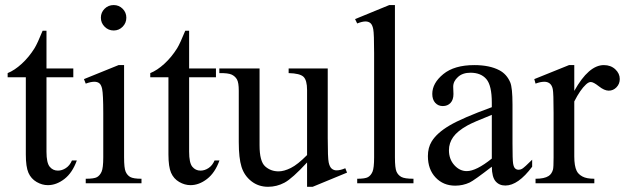

<svg xmlns="http://www.w3.org/2000/svg" viewBox="-20 -714 2435 748"><path d="M161.1 -594.2V-447.3H265.6V-413.1H161.1V-123Q161.1 -79.6 173.6 -64.5Q186 -49.3 205.6 -49.3Q221.7 -49.3 236.8 -59.3Q252 -69.3 260.3 -88.9H279.3Q262.2 -41 231 -16.8Q199.7 7.3 166.5 7.3Q144 7.3 122.6 -5.1Q101.1 -17.6 90.8 -40.8Q80.6 -64 80.6 -112.3V-413.1H9.8V-429.2Q36.6 -439.9 64.7 -465.6Q92.8 -491.2 114.7 -526.4Q126 -544.9 146 -594.2Z M422.9 -694.3Q443.4 -694.3 457.8 -679.9Q472.2 -665.5 472.2 -645Q472.2 -624.5 457.8 -609.9Q443.4 -595.2 422.9 -595.2Q402.3 -595.2 387.7 -609.9Q373 -624.5 373 -645Q373 -665.5 387.5 -679.9Q401.9 -694.3 422.9 -694.3ZM463.4 -460.4V-101.1Q463.4 -59.1 469.5 -45.2Q475.6 -31.2 487.5 -24.4Q499.5 -17.6 531.2 -17.6V0H314V-17.6Q346.7 -17.6 357.9 -23.9Q369.1 -30.3 375.7 -44.9Q382.3 -59.6 382.3 -101.1V-273.4Q382.3 -346.2 377.9 -367.7Q374.5 -383.3 367.2 -389.4Q359.9 -395.5 347.2 -395.5Q333.5 -395.5 314 -388.2L307.1 -405.8L441.9 -460.4Z M716.8 -594.2V-447.3H821.3V-413.1H716.8V-123Q716.8 -79.6 729.2 -64.5Q741.7 -49.3 761.2 -49.3Q777.3 -49.3 792.5 -59.3Q807.6 -69.3 815.9 -88.9H835Q817.9 -41 786.6 -16.8Q755.4 7.3 722.2 7.3Q699.7 7.3 678.2 -5.1Q656.7 -17.6 646.5 -40.8Q636.2 -64 636.2 -112.3V-413.1H565.4V-429.2Q592.3 -439.9 620.4 -465.6Q648.4 -491.2 670.4 -526.4Q681.6 -544.9 701.7 -594.2Z M1256.8 -447.3V-176.3Q1256.8 -98.6 1260.5 -81.3Q1264.2 -64 1272.2 -57.1Q1280.3 -50.3 1291 -50.3Q1306.2 -50.3 1325.2 -58.6L1332 -41.5L1198.2 13.7H1176.3V-81.1Q1118.7 -18.6 1088.4 -2.4Q1058.1 13.7 1024.4 13.7Q986.8 13.7 959.2 -8.1Q931.6 -29.8 920.9 -64Q910.2 -98.1 910.2 -160.6V-360.4Q910.2 -392.1 903.3 -404.3Q896.5 -416.5 883.1 -423.1Q869.6 -429.7 834.5 -429.2V-447.3H991.2V-147.9Q991.2 -85.4 1012.9 -65.9Q1034.7 -46.4 1065.4 -46.4Q1086.4 -46.4 1113 -59.6Q1139.6 -72.8 1176.3 -109.9V-363.3Q1176.3 -401.4 1162.4 -414.8Q1148.4 -428.2 1104.5 -429.2V-447.3Z M1518.6 -694.3V-101.1Q1518.6 -59.1 1524.7 -45.4Q1530.8 -31.7 1543.5 -24.7Q1556.2 -17.6 1590.8 -17.6V0H1371.6V-17.6Q1402.3 -17.6 1413.6 -23.9Q1424.8 -30.3 1431.2 -44.9Q1437.5 -59.6 1437.5 -101.1V-507.3Q1437.5 -583 1434.1 -600.3Q1430.7 -617.7 1423.1 -624Q1415.5 -630.4 1403.8 -630.4Q1391.1 -630.4 1371.6 -622.6L1363.3 -639.6L1496.6 -694.3Z M1896 -64.5Q1827.1 -11.2 1809.6 -2.9Q1783.2 9.3 1753.4 9.3Q1707 9.3 1677 -22.5Q1647 -54.2 1647 -106Q1647 -138.7 1661.6 -162.6Q1681.6 -195.8 1731.2 -225.1Q1780.8 -254.4 1896 -296.4V-314Q1896 -380.9 1874.8 -405.8Q1853.5 -430.7 1813 -430.7Q1782.2 -430.7 1764.2 -414.1Q1745.6 -397.5 1745.6 -376L1746.6 -347.7Q1746.6 -325.2 1735.1 -313Q1723.6 -300.8 1705.1 -300.8Q1687 -300.8 1675.5 -313.5Q1664.1 -326.2 1664.1 -348.1Q1664.1 -390.1 1707 -425.3Q1750 -460.4 1827.6 -460.4Q1887.2 -460.4 1925.3 -440.4Q1954.1 -425.3 1967.8 -393.1Q1976.6 -372.1 1976.6 -307.1V-155.3Q1976.6 -91.3 1979 -76.9Q1981.4 -62.5 1987.1 -57.6Q1992.7 -52.7 2000 -52.7Q2007.8 -52.7 2013.7 -56.2Q2023.9 -62.5 2053.2 -91.8V-64.5Q1998.5 8.8 1948.7 8.8Q1924.8 8.8 1910.6 -7.8Q1896.5 -24.4 1896 -64.5ZM1896 -96.2V-266.6Q1822.3 -237.3 1800.8 -225.1Q1762.2 -203.6 1745.6 -180.2Q1729 -156.7 1729 -128.9Q1729 -93.8 1750 -70.6Q1771 -47.4 1798.3 -47.4Q1835.4 -47.4 1896 -96.2Z M2217.3 -460.4V-359.9Q2273.4 -460.4 2332.5 -460.4Q2359.4 -460.4 2377 -444.1Q2394.5 -427.7 2394.5 -406.2Q2394.5 -387.2 2381.8 -374Q2369.1 -360.8 2351.6 -360.8Q2334.5 -360.8 2313.2 -377.7Q2292 -394.5 2281.7 -394.5Q2272.9 -394.5 2262.7 -384.8Q2240.7 -364.7 2217.3 -318.8V-104.5Q2217.3 -67.4 2226.6 -48.3Q2232.9 -35.2 2249 -26.4Q2265.1 -17.6 2295.4 -17.6V0H2066.4V-17.6Q2100.6 -17.6 2117.2 -28.3Q2129.4 -36.1 2134.3 -53.2Q2136.7 -61.5 2136.7 -100.6V-273.9Q2136.7 -352.1 2133.5 -366.9Q2130.4 -381.8 2121.8 -388.7Q2113.3 -395.5 2100.6 -395.5Q2085.4 -395.5 2066.4 -388.2L2061.5 -405.8L2196.8 -460.4Z"/></svg>

Font: Jameel Khushkhat-L
Style: Regular
Weight: 400
Version: Version 3.5